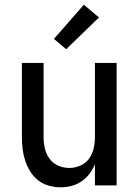

<svg xmlns="http://www.w3.org/2000/svg" viewBox="-20 -787 588 815"><path d="M237 8Q212 8 187 1Q162 -6 142 -21.5Q122 -37 108.5 -59Q95 -81 87 -105Q79 -129 76 -154Q73 -179 73 -205V-520H165V-205Q165 -181 170.5 -157Q176 -133 190 -113.5Q204 -94 227 -84Q250 -74 274 -74Q298 -74 321 -84Q344 -94 358 -113.5Q372 -133 377.5 -157Q383 -181 383 -205V-520H475V0H383V-90Q374 -68 359.5 -49Q345 -30 326 -17Q307 -4 284 2Q261 8 237 8ZM261 -578 209 -622 336 -767 400 -713Z"/></svg>

Font: Iosevka Semi-Condensed Medium
Style: Regular
Weight: 500
Monospace: yes
Designer: Belleve Invis
Foundry: Belleve Invis
Version: Version 27.3.5